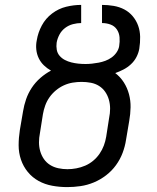

<svg xmlns="http://www.w3.org/2000/svg" viewBox="-20 -755 640 783"><path d="M254 8Q223 8 193 2.5Q163 -3 137.5 -17Q112 -31 93.5 -53.5Q75 -76 65.5 -104Q56 -132 56 -162.5Q56 -193 61 -225L74 -301Q78 -326 86.5 -350.5Q95 -375 109.5 -397Q124 -419 144.5 -437Q165 -455 188 -467Q172 -476 159 -488.5Q146 -501 138 -517.5Q130 -534 128 -553Q126 -572 130 -591Q135 -622 150.5 -651Q166 -680 192.5 -700Q219 -720 250 -727.5Q281 -735 311 -735V-661Q295 -661 277.5 -656.5Q260 -652 245.5 -641Q231 -630 222.5 -614Q214 -598 211 -581Q209 -566 211.5 -552Q214 -538 223 -527.5Q232 -517 244.5 -510.5Q257 -504 271 -500.5Q285 -497 299.5 -495.5Q314 -494 329 -494Q342 -494 355.5 -495.5Q369 -497 382.5 -499.5Q396 -502 409.5 -507Q423 -512 435 -520.5Q447 -529 455.5 -541.5Q464 -554 466 -567Q469 -585 467.5 -603Q466 -621 456.5 -635Q447 -649 430.5 -655Q414 -661 396 -661V-735Q420 -735 443.5 -731Q467 -727 487 -716.5Q507 -706 521.5 -688.5Q536 -671 543.5 -650Q551 -629 551.5 -605Q552 -581 548 -556Q545 -539 536.5 -522.5Q528 -506 514 -493Q500 -480 483.5 -471.5Q467 -463 450 -457Q471 -441 485 -419Q499 -397 506 -371Q513 -345 512.5 -317.5Q512 -290 507 -262L494 -185Q490 -158 480 -131.5Q470 -105 453 -81.5Q436 -58 412.5 -40Q389 -22 362.5 -11Q336 0 308.5 4Q281 8 254 8Q254 8 254 8Q254 8 254 8ZM255 -65Q273 -65 291.5 -68.5Q310 -72 327.5 -79.5Q345 -87 360 -99.5Q375 -112 386 -128Q397 -144 403.5 -161.5Q410 -179 413 -197L425 -274Q429 -293 429 -312Q429 -331 424 -348.5Q419 -366 409 -380.5Q399 -395 384 -404.5Q369 -414 350.5 -417.5Q332 -421 313 -421Q295 -421 276.5 -418Q258 -415 240.5 -407Q223 -399 208 -386.5Q193 -374 182 -358.5Q171 -343 164.5 -325Q158 -307 155 -289L143 -213Q139 -193 139 -174.5Q139 -156 144 -138.5Q149 -121 159 -106.5Q169 -92 184 -82.5Q199 -73 217.5 -69Q236 -65 255 -65Z"/></svg>

Font: Iosevka SS04 Extended
Style: Italic
Weight: 400
Width: 7
Italic angle: -9°
Monospace: yes
Designer: Belleve Invis
Foundry: Belleve Invis
Version: Version 19.0.0; ttfautohint (v1.8.4)